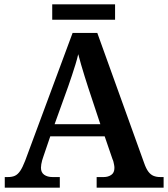

<svg xmlns="http://www.w3.org/2000/svg" viewBox="-20 -866 775 886"><path d="M2 0V-49H17Q36 -49 49 -55Q62 -61 73 -77Q84 -93 96 -124L315 -714H429L645 -114Q654 -88 664.5 -74Q675 -60 688.5 -54.5Q702 -49 719 -49H735V0H426V-49H459Q479 -49 493.5 -59Q508 -69 508 -91Q508 -98 506.5 -105.5Q505 -113 503.5 -119.5Q502 -126 499 -132L463 -237H212L180 -143Q177 -135 174.5 -126Q172 -117 170.5 -108Q169 -99 169 -92Q169 -70 184 -59.5Q199 -49 222 -49H256V0ZM232 -293H443L387 -462Q379 -487 370.5 -514Q362 -541 354.5 -567Q347 -593 341 -616Q336 -594 328.5 -569.5Q321 -545 312.5 -519.5Q304 -494 295 -468ZM221 -775V-846H511V-775Z"/></svg>

Font: Noto Serif Gujarati SemiBold
Style: Regular
Weight: 600
Version: Version 2.102